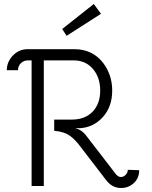

<svg xmlns="http://www.w3.org/2000/svg" viewBox="-20 -930 760 960"><path d="M485 -861 313 -751 291 -785 449 -910ZM117 -684H353Q397 -684 433 -667Q482 -643 511.5 -591.5Q541 -540 541 -477Q541 -397 495 -345.5Q449 -294 381 -289H356L369 -285Q391 -276 407 -257L558 -61Q570 -45 584 -45Q598 -45 608.5 -56Q619 -67 619 -81L676 -79Q676 -40 649.5 -15Q623 10 585 10Q541 10 511 -29L385 -193Q356 -233 327.5 -252.5Q299 -272 251 -276V-332H338Q405 -332 443 -371.5Q481 -411 481 -477Q481 -543 444.5 -585.5Q408 -628 349 -628H199V0H138V-628H119Q99 -628 84.5 -614Q70 -600 70 -579H14Q14 -620 44 -652Q75 -684 117 -684Z"/></svg>

Font: Bellota
Style: Regular
Weight: 400
Designer: Kemie Guaida
Foundry: Kemie Guaida
Version: Version 1.000;PS 002.000;hotconv 1.0.70;makeotf.lib2.5.58329